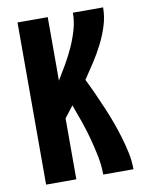

<svg xmlns="http://www.w3.org/2000/svg" viewBox="-83 -796 666 857"><g transform="rotate(-10 250.0 -367.5)"><path d="M56 0V-735H193V-447Q214 -481 233.5 -515Q253 -549 269 -584.5Q285 -620 296 -658Q307 -696 307 -735H444Q444 -693 431 -652Q418 -611 399 -573.5Q380 -536 357 -500.5Q334 -465 310 -430Q327 -396 342.5 -361.5Q358 -327 373 -292Q388 -257 401 -221.5Q414 -186 425 -149.5Q436 -113 444 -75.5Q452 -38 452 0H315Q315 -42 306.5 -84Q298 -126 287 -167Q276 -208 262 -248Q248 -288 233 -328Q223 -315 213 -302Q203 -289 193 -276V0Z"/></g></svg>

Font: Iosevka Term Curly Heavy
Style: Regular
Weight: 900
Designer: Belleve Invis
Foundry: Belleve Invis
Version: Version 32.3.0